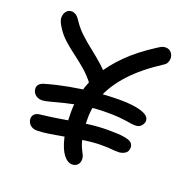

<svg xmlns="http://www.w3.org/2000/svg" viewBox="-130 -841 960 979"><g transform="rotate(20 350.0 -351.5)"><path d="M364 15Q338 15 316 -13.5Q294 -42 280.5 -98.5Q267 -155 267 -236Q267 -292 281.5 -349Q296 -406 330 -463.5Q364 -521 422 -579Q480 -637 568 -693Q583 -703 591.5 -706Q600 -709 609 -709Q628 -709 639.5 -695.5Q651 -682 651 -664Q651 -652 645.5 -641Q640 -630 629 -624Q529 -559 469.5 -494Q410 -429 384 -365Q358 -301 358 -236Q358 -176 365 -140.5Q372 -105 380.5 -85.5Q389 -66 396 -53.5Q403 -41 403 -26Q403 -7 391.5 4Q380 15 364 15ZM136 -86Q112 -86 98 -100Q84 -114 84 -133Q84 -147 94 -157Q104 -167 127 -169Q196 -177 255 -187.5Q314 -198 369 -205.5Q424 -213 479 -213Q536 -213 565 -208Q594 -203 604.5 -193Q615 -183 615 -168Q615 -145 598.5 -135Q582 -125 563 -125Q543 -125 524.5 -127Q506 -129 470 -129Q432 -129 386 -122.5Q340 -116 292.5 -107.5Q245 -99 204 -92.5Q163 -86 136 -86ZM106 -240Q84 -240 69.5 -253.5Q55 -267 55 -287Q55 -300 64.5 -309.5Q74 -319 94 -324Q149 -340 213.5 -352Q278 -364 346.5 -371Q415 -378 480 -378Q528 -378 564.5 -372Q601 -366 621.5 -354Q642 -342 642 -323Q642 -309 630.5 -295.5Q619 -282 598 -282Q585 -282 573 -284Q561 -286 545 -288.5Q529 -291 504 -293Q479 -295 439 -295Q377 -295 323 -286.5Q269 -278 226 -267.5Q183 -257 152.5 -248.5Q122 -240 106 -240ZM348 -375Q338 -375 327.5 -380.5Q317 -386 305 -403Q280 -436 249 -463Q218 -490 185.5 -514Q153 -538 124.5 -563.5Q96 -589 77 -619Q64 -639 60 -650.5Q56 -662 56 -671Q56 -691 67 -704.5Q78 -718 96 -718Q107 -718 118.5 -711Q130 -704 144 -682Q166 -649 196 -621.5Q226 -594 259.5 -568Q293 -542 325 -513Q357 -484 384 -448Q392 -438 392 -425.5Q392 -413 386.5 -401.5Q381 -390 371 -382.5Q361 -375 348 -375Z"/></g></svg>

Font: Shantell Sans Light
Style: Regular
Weight: 400
Version: Version 1.011;[c5ecc13dd]